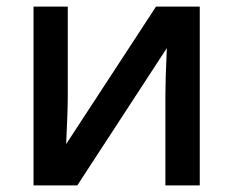

<svg xmlns="http://www.w3.org/2000/svg" viewBox="-20 -561 720 581"><path d="M81.5 -541H185.1V-271Q185.1 -226.1 180.2 -125L452.1 -541H584.5V0H480.5V-273.9Q480.5 -322.3 484.9 -415.5L213.9 0H81.5Z"/></svg>

Font: Viking Open Sans Light
Style: Bold
Weight: 600
Foundry: Ascender Corporation
Version: Version 2.001